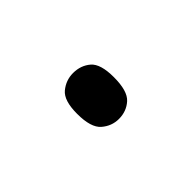

<svg xmlns="http://www.w3.org/2000/svg" viewBox="-30 -490 266 266"><g transform="rotate(-45 103.0 -357.0)"><path d="M103 -312Q89 -312 78 -321.5Q67 -331 67 -358Q67 -384 78 -393Q89 -402 103 -402Q118 -402 128.5 -393Q139 -384 139 -358Q139 -331 128.5 -321.5Q118 -312 103 -312Z"/></g></svg>

Font: Noto Serif Armenian ExtraLight
Style: Regular
Weight: 250
Version: Version 2.007